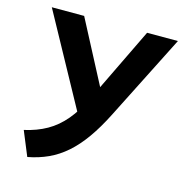

<svg xmlns="http://www.w3.org/2000/svg" viewBox="-105 -797 865 906"><g transform="rotate(15 327.0 -344.0)"><path d="M108.5 12.5 59.5 -106.5Q120.5 -120 168.2 -147Q216 -174 254.2 -219.5Q292.5 -265 325.5 -333L503 -700H653.5L444 -285.5Q408 -214 371 -162Q334 -110 293.8 -74.8Q253.5 -39.5 207.8 -18.5Q162 2.5 108.5 12.5ZM305 -211.5 37.5 -700H195.5L392.5 -324Z"/></g></svg>

Font: Geologica Medium
Style: Regular
Weight: 500
Designer: Sindre Bremnes, Frode Helland
Foundry: Monokrom Skriftforlag AS
Version: Version 1.010;gftools[0.9.28]